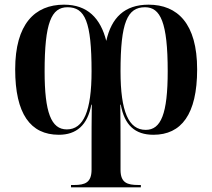

<svg xmlns="http://www.w3.org/2000/svg" viewBox="-20 -566 909 822"><path d="M284 236H583V226H573C525 226 496 217 496 161V46C496 11 496 -48 495 -118H497C513 -30 558 11 637 11C756 11 824 -76 824 -269C824 -465 740 -546 616 -546C513 -546 457 -490 435 -391C410 -488 355 -546 254 -546C129 -546 45 -463 45 -269C45 -79 110 11 232 11C307 11 355 -30 371 -118H373C372 -48 372 11 372 46V160C372 216 344 226 297 226H284ZM266 -12C199 -12 171 -85 171 -260C171 -469 200 -535 269 -535C344 -535 372 -473 372 -261C372 -91 338 -12 266 -12ZM604 -10C531 -10 496 -87 496 -261C496 -470 525 -535 601 -535C667 -535 698 -470 698 -261C698 -78 669 -10 604 -10Z"/></svg>

Font: Noto Serif Display SemiCondensed SemiBold
Style: Regular
Weight: 600
Width: 4
Designer: Monotype Design Team
Foundry: Monotype Imaging Inc.
Version: Version 2.009